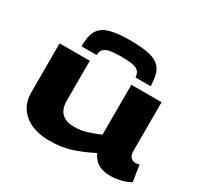

<svg xmlns="http://www.w3.org/2000/svg" viewBox="-164 -979 1230 1189"><g transform="rotate(30 451.0 -384.5)"><path d="M322 10Q206 10 140.5 -45Q75 -100 75 -192V-544H291V-258Q291 -199 322 -170Q353 -141 410 -141Q458 -141 496.5 -153Q535 -165 588 -187V-544H804V-198Q804 -164 818 -150.5Q832 -137 850 -137Q865 -137 879 -142L897 -26Q874 -11 834.5 -0.5Q795 10 757 10Q703 10 669.5 -9.5Q636 -29 616 -72Q540 -33 472.5 -11.5Q405 10 322 10ZM449 -779Q534 -779 587 -766Q640 -753 665.5 -720Q691 -687 694 -628Q696 -612 696 -596H587Q587 -599 587 -602Q587 -605 586 -608Q582 -638 554.5 -651Q527 -664 449 -664Q371 -664 343 -651Q315 -638 311 -608Q311 -605 310.5 -602Q310 -599 310 -596H201Q201 -612 203 -629Q206 -687 231.5 -720Q257 -753 310 -766Q363 -779 449 -779Z"/></g></svg>

Font: Georama ExtraExtended
Style: Bold
Weight: 700
Width: 8
Designer: Jean-Baptiste Levee
Foundry: Production Type
Version: Version 1.000